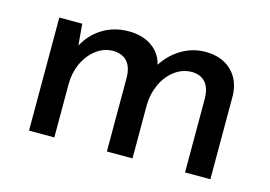

<svg xmlns="http://www.w3.org/2000/svg" viewBox="-66 -555 956 679"><g transform="rotate(15 412.0 -215.5)"><path d="M745.1 -306.6V0H652.3V-273.4Q649.4 -346.7 585.9 -349.6Q549.8 -349.6 521.5 -328.1Q493.2 -306.6 477.1 -272Q460.9 -237.3 460 -197.3V0H366.2V-273.4Q363.3 -346.7 297.9 -349.6Q262.7 -349.6 234.4 -328.1Q206.1 -306.6 189.9 -271.5Q173.8 -236.3 173.8 -196.3V0H81.1V-414.1H165L171.9 -335.9Q196.3 -380.9 237.8 -405.8Q279.3 -430.7 332 -430.7Q381.8 -430.7 416 -407.2Q450.2 -383.8 460 -342.8Q486.3 -383.8 526.4 -407.2Q566.4 -430.7 612.3 -430.7Q671.9 -430.7 707.5 -397Q743.2 -363.3 745.1 -306.6Z"/></g></svg>

Font: Josefin Sans CFJ
Style: Regular
Weight: 400
Designer: Santiago Orozco
Foundry: Typemade
Version: Version 2.000